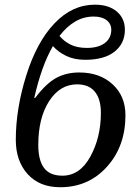

<svg xmlns="http://www.w3.org/2000/svg" viewBox="-20 -783 594 813"><path d="M204.1 -587.9Q179.2 -544.9 159.7 -490Q140.1 -435.1 125 -368.2H128.9Q174.3 -428.7 217 -452.4Q259.8 -476.1 315.9 -476.1Q402.3 -476.1 456.8 -426Q511.2 -376 511.2 -294.9Q511.2 -164.1 433.1 -77.1Q355 9.8 234.9 9.8Q147 9.8 96.9 -45.9Q46.9 -101.6 46.9 -190.9Q46.9 -322.3 91.3 -463.9Q135.7 -605.5 210.9 -684.3Q286.1 -763.2 381.8 -763.2Q440.4 -763.2 474.6 -734.1Q508.8 -705.1 508.8 -657.2Q508.8 -599.1 465.3 -564.5Q421.9 -529.8 340.8 -529.8Q294.9 -529.8 260.7 -546.1Q226.6 -562.5 204.1 -587.9ZM407.2 -305.2Q407.2 -363.3 381.8 -394.5Q356.4 -425.8 306.2 -425.8Q233.9 -425.8 188 -354.7Q142.1 -283.7 142.1 -168.9Q142.1 -104.5 166.5 -71.8Q190.9 -39.1 244.1 -39.1Q318.4 -39.1 362.8 -120.4Q407.2 -201.7 407.2 -305.2ZM231.9 -630.9Q250.5 -608.4 278.6 -594.2Q306.6 -580.1 348.1 -580.1Q396 -580.1 423.6 -600.6Q451.2 -621.1 451.2 -657.2Q451.2 -682.1 431.4 -697.5Q411.6 -712.9 377 -712.9Q334.5 -712.9 298.6 -691.9Q262.7 -670.9 231.9 -630.9Z"/></svg>

Font: Droid Serif
Style: Italic
Weight: 400
Italic angle: -12°
Designer: Monotype Design team
Foundry: Monotype Imaging Inc.
Version: Version 1.03